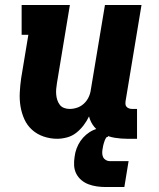

<svg xmlns="http://www.w3.org/2000/svg" viewBox="-20 -550 640 772"><path d="M210 8Q182 8 155.5 -1Q129 -10 109 -28Q89 -46 78 -70.5Q67 -95 62.5 -122Q58 -149 59.5 -178Q61 -207 65 -235L94 -410H67V-530H261L209 -216Q207 -204 206 -192.5Q205 -181 206 -169.5Q207 -158 210.5 -147.5Q214 -137 220.5 -128.5Q227 -120 237.5 -116Q248 -112 260 -112Q275 -112 290 -117Q305 -122 317 -133Q329 -144 336 -158.5Q343 -173 345 -188L402 -530H549L485 -144Q484 -137 484.5 -131Q485 -125 489 -120.5Q493 -116 499 -114Q505 -112 511 -112H531V8H491Q466 8 441.5 4Q417 0 395.5 -11Q374 -22 359 -40Q344 -58 338 -82Q329 -63 316 -46Q303 -29 286.5 -16Q270 -3 249.5 2.5Q229 8 210 8ZM405 202Q387 202 369.5 199.5Q352 197 336 191Q320 185 307 174Q294 163 286.5 148Q279 133 278 115.5Q277 98 280 80Q282 63 288 47Q294 31 303.5 17Q313 3 326.5 -8.5Q340 -20 355.5 -27Q371 -34 387.5 -37Q404 -40 420 -40L414 0Q409 0 406.5 4Q404 8 402 12.5Q400 17 399 21Q398 25 396.5 29Q395 33 394.5 37.5Q394 42 393 46Q391 55 391 64.5Q391 74 394.5 81.5Q398 89 405.5 93.5Q413 98 422 98H497L480 202Z"/></svg>

Font: Iosevka Slab Heavy Extended
Style: Italic
Weight: 900
Width: 7
Italic angle: -9°
Monospace: yes
Designer: Belleve Invis
Foundry: Belleve Invis
Version: Version 11.1.0; ttfautohint (v1.8.3)